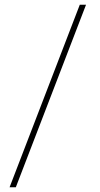

<svg xmlns="http://www.w3.org/2000/svg" viewBox="-20 -731 422 812"><path d="M46.9 61H20.5L317.4 -710.9H343.8Z"/></svg>

Font: Vazirmatn RD Thin
Style: Regular
Weight: 100
Designer: Saber Rastikerdar
Foundry: Saber Rastikerdar
Version: Version 32.102